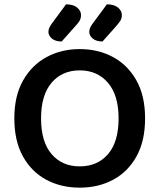

<svg xmlns="http://www.w3.org/2000/svg" viewBox="-20 -849 735 884"><path d="M648 -304Q648 -200 608.5 -129Q569 -58 501 -21.5Q433 15 347 15Q261 15 193 -21.5Q125 -58 85.5 -129Q46 -200 46 -304Q46 -408 86.5 -479Q127 -550 195 -586.5Q263 -623 347 -623Q432 -623 500 -586.5Q568 -550 608 -479Q648 -408 648 -304ZM526 -304Q526 -411 477 -468Q428 -525 347 -525Q266 -525 217.5 -468Q169 -411 169 -304Q169 -196 217.5 -139.5Q266 -83 347 -83Q429 -83 477.5 -139.5Q526 -196 526 -304ZM219 -741 284 -829Q318 -829 335.5 -814Q353 -799 353 -780Q353 -763 345 -751Q337 -739 321 -722L264 -658Q235 -658 219 -671.5Q203 -685 203 -702Q203 -712 207 -721Q211 -730 219 -741ZM407 -741 472 -829Q506 -829 523.5 -814Q541 -799 541 -780Q541 -763 532.5 -751Q524 -739 509 -722L452 -658Q423 -658 407 -671.5Q391 -685 391 -702Q391 -712 395 -721Q399 -730 407 -741Z"/></svg>

Font: BalooTamma2SemiBold
Style: Regular
Weight: 600
Designer: Divya Kowshik, Shuchita Grover and Ek Type
Foundry: Ek Type
Version: Version 1.700